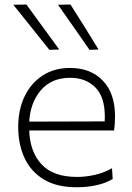

<svg xmlns="http://www.w3.org/2000/svg" viewBox="-20 -798 568 828"><path d="M309.5 9.5Q224.5 9.5 168.8 -24.2Q113 -58 85.8 -116.8Q58.5 -175.5 58.5 -251Q58.5 -325 86 -382.2Q113.5 -439.5 163.8 -472.2Q214 -505 281.5 -505Q371 -505 423.5 -450.2Q476 -395.5 476 -296.5Q476 -261 472 -235.5H106Q109 -143 159.5 -89Q210 -35 312 -35Q350 -35 389 -43.8Q428 -52.5 463 -72.5L466 -26Q405.5 9.5 309.5 9.5ZM282.5 -462.5Q202.5 -462.5 156.8 -409.5Q111 -356.5 106 -273.5L431.5 -274.5Q432 -283.5 432 -295.5Q432 -380.5 390.8 -421.5Q349.5 -462.5 282.5 -462.5ZM193 -583Q154 -631.5 115.5 -680Q77 -728 37.5 -777.5L94 -778.5Q128.5 -731 164.2 -682Q200 -633 235.5 -584.5ZM366 -583Q332.5 -631.5 298.5 -680Q264.5 -728 230 -777.5L284 -778.5Q314 -731 344.5 -682.5Q374.5 -633.5 405 -584.5Z"/></svg>

Font: Heraclito ExtraLight
Style: Regular
Weight: 200
Designer: Kostas Bartsokas (font) & Cristiano Sobral (main changes)
Foundry: Kostas Bartsokas (font) & Cristiano Sobral (main changes)
Version: Version 1.00;July 8, 2020;FontCreator 13.0.0.2655 64-bit